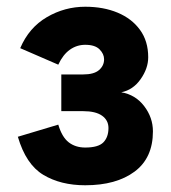

<svg xmlns="http://www.w3.org/2000/svg" viewBox="-20 -539 508 570"><path d="M233 11Q160 11 108.5 -20Q57 -51 33 -133L153 -169Q164 -132 184 -116.5Q204 -101 233 -101Q272 -101 287 -116.5Q302 -132 302 -159Q302 -182 283 -195.5Q264 -209 227 -209H162V-318H227Q259 -318 274 -331Q289 -344 289 -363Q289 -379 275.5 -392.5Q262 -406 233 -406Q208 -406 187.5 -391.5Q167 -377 153 -347L40 -396Q66 -457 119 -488Q172 -519 233 -519Q287 -519 329 -501.5Q371 -484 395.5 -450.5Q420 -417 420 -369Q420 -336 397.5 -304Q375 -272 340 -265Q382 -258 408 -224Q434 -190 434 -149Q434 -70 379.5 -29.5Q325 11 233 11Z"/></svg>

Font: Zen Kaku Gothic Antique Black
Style: Regular
Weight: 900
Designer: Yoshimichi Ohira
Foundry: Positype
Version: Version 1.001